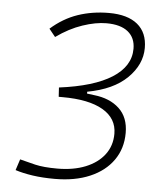

<svg xmlns="http://www.w3.org/2000/svg" viewBox="-52 -749 689 805"><g transform="rotate(5 293.0 -346.5)"><path d="M208 9.8Q156.2 9.8 114.7 3.7Q73.2 -2.4 41.5 -12.7L56.6 -59.1Q85.4 -51.3 121.3 -42.7Q157.2 -34.2 214.8 -34.2Q282.7 -34.2 333.5 -54.7Q384.3 -75.2 412.6 -112.5Q440.9 -149.9 440.9 -200.2Q440.9 -265.1 381.3 -299.8Q321.8 -334.5 210.9 -334.5H194.8L192.4 -373.5Q337.9 -392.1 413.8 -440.4Q489.7 -488.8 489.7 -562.5Q489.7 -608.4 458.5 -633.8Q427.2 -659.2 367.7 -659.2Q322.8 -659.2 267.6 -640.6Q212.4 -622.1 157.7 -583L131.3 -615.7Q183.1 -661.6 243.9 -682.4Q304.7 -703.1 374.5 -703.1Q453.1 -703.1 494.9 -668.7Q536.6 -634.3 536.6 -569.8Q536.6 -500 478.8 -443.1Q420.9 -386.2 312 -366.2V-358.4L341.8 -354.5Q408.7 -347.2 448.2 -310.3Q487.8 -273.4 487.8 -208Q487.8 -142.1 453.1 -93Q418.5 -43.9 355.7 -17.1Q293 9.8 208 9.8Z"/></g></svg>

Font: Cascadia Mono PL ExtraLight
Style: Italic
Weight: 200
Italic angle: -10°
Monospace: yes
Designer: Aaron Bell
Foundry: Saja Typeworks
Version: Version 2404.023; ttfautohint (v1.8.4)